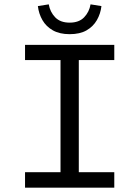

<svg xmlns="http://www.w3.org/2000/svg" viewBox="-20 -862 640 882"><path d="M95 0V-71H258V-586H95V-656H505V-586H342V-71H505V0ZM300 -705Q254 -705 223 -722.5Q192 -740 175 -769.5Q158 -799 154 -834L204 -842Q210 -807 233.5 -782.5Q257 -758 300 -758Q343 -758 366.5 -782.5Q390 -807 396 -842L446 -834Q442 -799 425 -769.5Q408 -740 377.5 -722.5Q347 -705 300 -705Z"/></svg>

Font: Source Code Pro
Style: Regular
Weight: 400
Monospace: yes
Designer: Paul D. Hunt, Teo Tuominen
Foundry: Adobe Systems Incorporated
Version: Version 1.018;hotconv 1.0.116;makeotfexe 2.5.65601